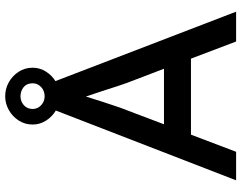

<svg xmlns="http://www.w3.org/2000/svg" viewBox="-115 -815 930 740"><g transform="rotate(-90 350.0 -445.0)"><path d="M25 0 296 -700H406L675 0H560L494 -174H201L135 0ZM294 -418 241 -278H455L400 -422Q397 -429 388 -457Q379 -485 368 -519Q357 -553 348 -579Q340 -553 330 -522Q320 -491 310.5 -463Q301 -435 294 -418ZM349 -679Q321 -679 296 -693.5Q271 -708 255.5 -732Q240 -756 240 -784Q240 -814 255.5 -838Q271 -862 296 -876Q321 -890 349 -890Q378 -890 403 -876Q428 -862 443.5 -838Q459 -814 459 -784Q459 -756 443.5 -732Q428 -708 403 -693.5Q378 -679 349 -679ZM349 -738Q370 -738 384.5 -751.5Q399 -765 399 -784Q399 -807 384 -819Q369 -831 349 -831Q329 -831 314.5 -818Q300 -805 300 -784Q300 -765 314.5 -751.5Q329 -738 349 -738Z"/></g></svg>

Font: Lexend
Style: Regular
Weight: 400
Designer: Bonnie Shaver-Troup, Thomas Jockin
Foundry: Lexend
Version: Version 1.007; ttfautohint (v1.8.3)